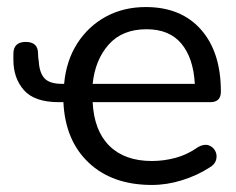

<svg xmlns="http://www.w3.org/2000/svg" viewBox="-20 -516 670 545"><path d="M411 9Q299 9 232 -54Q165 -117 160 -226H147Q78 -226 48 -260Q18 -294 18 -346Q18 -351 18 -355.5Q18 -360 18 -363Q18 -397 53 -397Q88 -397 88 -364Q88 -358 88.5 -353Q89 -348 90 -342Q92 -309 106.5 -293.5Q121 -278 156 -278H162Q168 -344 199.5 -393Q231 -442 281 -469Q331 -496 394 -496Q494 -496 550.5 -432Q607 -368 607 -256Q607 -226 577 -226H243Q247 -145 290.5 -102Q334 -59 411 -59Q445 -59 478.5 -68Q512 -77 543 -99Q560 -108 572.5 -103.5Q585 -99 591 -87.5Q597 -76 593.5 -62.5Q590 -49 574 -40Q540 -18 497 -4.5Q454 9 411 9ZM243 -278H533Q529 -351 495 -392Q461 -433 396 -433Q327 -433 288.5 -389.5Q250 -346 243 -278Z"/></svg>

Font: Chiron GoRound TC N
Style: Regular
Weight: 350
Designer: Ryoko NISHIZUKA 西塚涼子 (kana, bopomofo & ideographs); Paul D. Hunt (Latin, Greek & Cyrillic); Sandoll Communications 산돌커뮤니
Foundry: Adobe
Version: Version 1.000;hotconv 1.1.1;makeotfexe 2.6.0